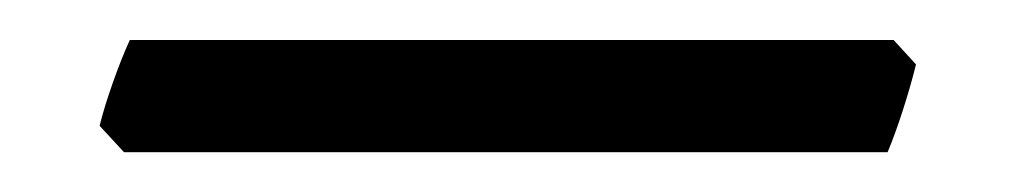

<svg xmlns="http://www.w3.org/2000/svg" viewBox="-20 44 509 96"><path d="M438 76.2Q435.5 86.4 431.6 98.6Q427.7 110.8 423.8 120.1H42L29.8 106.9Q32.2 97.2 36.4 85.4Q40.5 73.7 44.9 64H426.8Z"/></svg>

Font: Gentium Basic
Style: Regular
Weight: 400
Designer: J. Victor Gaultney and Annie Olsen
Foundry: SIL International
Version: Version 1.100